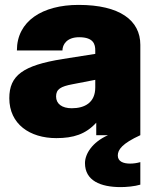

<svg xmlns="http://www.w3.org/2000/svg" viewBox="-20 -552 623 784"><path d="M373 0H421C356 29 327 77 327 114C327 186 391 212 473 212C496 212 530 209 553 202V110C539 114 525 116 511 116C483 116 461 107 461 83C461 59 479 34 553 0V-369C553 -469 469 -532 301 -532C153 -532 49 -466 49 -346H235C235 -370 253 -400 303 -400C363 -400 369 -370 369 -346V-332L236 -311C74 -285 18 -244 18 -151C18 -45 102 12 210 12C280 12 330 -4 373 -51ZM209 -158C209 -188 228 -199 276 -208L369 -226V-195C369 -133 326 -110 273 -110C233 -110 209 -128 209 -158Z"/></svg>

Font: Aspekta 900
Style: Regular
Weight: 900
Designer: Ivo Dolenc
Version: Version 2.000